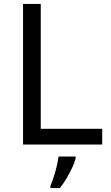

<svg xmlns="http://www.w3.org/2000/svg" viewBox="-20 -734 564 975"><path d="M97 0V-714H187V-80H499V0ZM364 70Q360 88 347.5 115.5Q335 143 318.5 171Q302 199 284 221H236V209Q244 192 252.5 165.5Q261 139 268 110.5Q275 82 277 61H364Z"/></svg>

Font: Noto Sans Tifinagh SIL
Style: Regular
Weight: 400
Designer: JamraPatel
Foundry: JamraPatel LLC
Version: Version 2.006; ttfautohint (v1.8.4.7-5d5b)